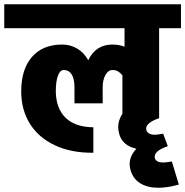

<svg xmlns="http://www.w3.org/2000/svg" viewBox="-55 -680 873 905"><path d="M695 -123Q634 -102 634 -74Q634 -69 635 -66Q643 -45 675 -45Q689 -45 714 -50L736 9Q701 21 686 35Q671 49 675 66Q682 86 714 86Q728 86 755 81L788 190Q735 205 692 205Q641 205 607 184.5Q573 164 561 124Q556 107 556 94Q556 55 588 21Q524 7 508 -45Q502 -65 502 -81Q502 -113 522 -144V-325Q511 -338 500.5 -344Q490 -350 475 -350Q455 -350 442 -326.5Q429 -303 429 -269V-193H296V-269Q296 -308 283 -329Q270 -350 245 -350Q228 -350 218 -323Q208 -296 208 -249Q209 -169 254 -125Q299 -81 385 -80V40Q280 41 203 4.5Q126 -32 85.5 -97.5Q45 -163 45 -249Q45 -354 96 -412Q147 -470 238 -470Q277 -470 309 -451Q341 -432 361 -396Q396 -470 475 -470Q505 -470 532 -460V-547H-35V-660H798V-547H695Z"/></svg>

Font: Akshar
Style: Bold
Weight: 700
Designer: Tall Chai
Foundry: Tall Chai
Version: Version 1.000